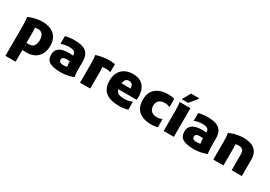

<svg xmlns="http://www.w3.org/2000/svg" viewBox="27 -1849 4460 3171"><g transform="rotate(30 2257.0 -264.0)"><path d="M72 232V-341Q72 -361 71 -391Q70 -421 68 -450.5Q66 -480 61 -498L64 -506Q126 -531 188.5 -547Q251 -563 323 -563Q381 -563 436 -548.5Q491 -534 535.5 -501Q580 -468 606 -412.5Q632 -357 632 -276Q632 -221 616 -169.5Q600 -118 565 -77Q530 -36 474 -12Q418 12 338 12Q316 12 294.5 10Q273 8 258.5 5.5Q244 3 245 3L266 -72V232ZM266 -52 270 -113Q259 -127 260.5 -129Q262 -131 274.5 -128.5Q287 -126 307 -126Q378 -126 406.5 -168Q435 -210 435 -276Q435 -339 407 -380.5Q379 -422 315 -422Q287 -422 263 -413.5Q239 -405 234 -398L247 -445Q259 -430 262.5 -406.5Q266 -383 266 -345Z M989 12Q854 12 784.5 -27Q715 -66 715 -163Q715 -225 746 -263Q777 -301 831.5 -318Q886 -335 954 -335Q983 -335 1009 -332.5Q1035 -330 1060 -324V-215Q1048 -219 1026.5 -222Q1005 -225 984 -225Q936 -225 914 -211.5Q892 -198 892 -167Q892 -136 915 -124Q938 -112 979 -112Q1009 -112 1036 -118Q1063 -124 1081 -142L1059 -88Q1052 -106 1047.5 -119.5Q1043 -133 1041 -148.5Q1039 -164 1038.5 -186Q1038 -208 1038 -243V-331Q1038 -368 1024 -387.5Q1010 -407 983 -414.5Q956 -422 916 -422Q872 -422 834 -415Q796 -408 772 -396H760V-541Q796 -551 841 -557Q886 -563 938 -563Q1002 -563 1054.5 -552Q1107 -541 1145.5 -514Q1184 -487 1204.5 -439.5Q1225 -392 1225 -318V-200Q1225 -178 1226 -147.5Q1227 -117 1229 -87Q1231 -57 1236 -39L1233 -31Q1197 -19 1158 -9Q1119 1 1076.5 6.5Q1034 12 989 12Z M1361 0V-354Q1361 -374 1360 -405.5Q1359 -437 1357 -467Q1355 -497 1350 -515L1353 -523Q1383 -533 1419.5 -541.5Q1456 -550 1501.5 -556Q1547 -562 1605 -562Q1618 -562 1646 -560.5Q1674 -559 1707 -554V-403H1695Q1678 -408 1658 -411Q1638 -414 1618 -414Q1584 -414 1556.5 -408.5Q1529 -403 1510 -393L1536 -434Q1555 -413 1555 -328V0Z M2102 11Q2029 11 1967 -4Q1905 -19 1859.5 -52Q1814 -85 1789.5 -140.5Q1765 -196 1765 -276Q1765 -367 1800 -431Q1835 -495 1899 -529Q1963 -563 2051 -563Q2146 -563 2206 -523.5Q2266 -484 2292.5 -415.5Q2319 -347 2315 -261L2313 -223H1883V-333H2130V-338Q2130 -382 2110 -407Q2090 -432 2047 -432Q2019 -432 1999 -419Q1979 -406 1969 -375.5Q1959 -345 1959 -294V-255Q1959 -208 1979.5 -181.5Q2000 -155 2036 -144Q2072 -133 2120 -133Q2166 -133 2204.5 -141.5Q2243 -150 2264 -162H2275V-13Q2244 -1 2202 5Q2160 11 2102 11Z M2399 -276Q2399 -377 2441 -440.5Q2483 -504 2556.5 -533.5Q2630 -563 2721 -563Q2791 -563 2842 -546V-394H2831Q2815 -401 2794.5 -406Q2774 -411 2745 -411Q2673 -411 2635 -376.5Q2597 -342 2597 -276Q2597 -210 2635 -175Q2673 -140 2745 -140Q2774 -140 2794.5 -145.5Q2815 -151 2831 -157H2842V-5Q2791 11 2721 11Q2627 11 2554 -18Q2481 -47 2440 -110.5Q2399 -174 2399 -276Z M2956 0V-382Q2956 -402 2955.5 -432.5Q2955 -463 2952.5 -492Q2950 -521 2945 -539L2949 -547H3150V0ZM2954 -604V-608L3038 -760H3198V-756L3074 -604Z M3530 12Q3395 12 3325.5 -27Q3256 -66 3256 -163Q3256 -225 3287 -263Q3318 -301 3372.5 -318Q3427 -335 3495 -335Q3524 -335 3550 -332.5Q3576 -330 3601 -324V-215Q3589 -219 3567.5 -222Q3546 -225 3525 -225Q3477 -225 3455 -211.5Q3433 -198 3433 -167Q3433 -136 3456 -124Q3479 -112 3520 -112Q3550 -112 3577 -118Q3604 -124 3622 -142L3600 -88Q3593 -106 3588.5 -119.5Q3584 -133 3582 -148.5Q3580 -164 3579.5 -186Q3579 -208 3579 -243V-331Q3579 -368 3565 -387.5Q3551 -407 3524 -414.5Q3497 -422 3457 -422Q3413 -422 3375 -415Q3337 -408 3313 -396H3301V-541Q3337 -551 3382 -557Q3427 -563 3479 -563Q3543 -563 3595.5 -552Q3648 -541 3686.5 -514Q3725 -487 3745.5 -439.5Q3766 -392 3766 -318V-200Q3766 -178 3767 -147.5Q3768 -117 3770 -87Q3772 -57 3777 -39L3774 -31Q3738 -19 3699 -9Q3660 1 3617.5 6.5Q3575 12 3530 12Z M3902 0V-337Q3902 -357 3901 -388Q3900 -419 3898 -449.5Q3896 -480 3891 -498L3894 -506Q3929 -521 3972 -534Q4015 -547 4063.5 -555Q4112 -563 4164 -563Q4216 -563 4266.5 -552Q4317 -541 4357.5 -513Q4398 -485 4422 -436Q4446 -387 4446 -310V0H4252V-305Q4252 -347 4239 -370.5Q4226 -394 4202.5 -402.5Q4179 -411 4150 -411Q4122 -411 4098.5 -404Q4075 -397 4055 -391L4081 -433Q4089 -417 4092.5 -392Q4096 -367 4096 -328V0Z"/></g></svg>

Font: Kufam ExtraBold
Style: Regular
Weight: 800
Designer: Wael Morcos, Artur Schmal
Foundry: Original Type
Version: Version 1.300; ttfautohint (v1.8.3)